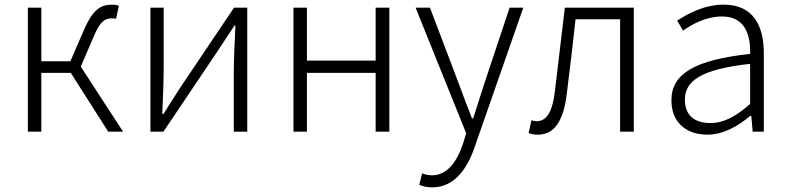

<svg xmlns="http://www.w3.org/2000/svg" viewBox="-20 -567 3396 827"><path d="M100 0H158V-253H285L446 0H510L328 -280L382 -406C412 -479 434 -488 463 -488C471 -488 474 -488 480 -486L492 -542C486 -545 475 -547 465 -547C416 -547 381 -531 339 -432L283 -303H158V-534H100Z M628 0H684L914 -342C936 -375 968 -424 990 -457H994C991 -387 987 -315 987 -256V0H1045V-534H988L758 -192C737 -159 705 -110 684 -76H679C682 -147 685 -219 685 -277V-534H628Z M1244 0H1302V-253H1598V0H1657V-534H1598V-306H1302V-534H1244Z M1842 240C1940 240 1995 155 2026 62L2234 -534H2175L2066 -207C2051 -161 2034 -105 2018 -57H2013C1994 -105 1973 -161 1956 -207L1832 -534H1770L1988 7L1974 53C1948 130 1906 188 1841 188C1826 188 1809 184 1798 180L1786 229C1801 236 1821 240 1842 240Z M2298 13C2365 13 2407 -43 2421 -161C2435 -269 2447 -376 2459 -484H2651V0H2710V-534H2413C2399 -413 2384 -294 2370 -174C2360 -85 2334 -45 2292 -45C2283 -45 2276 -47 2269 -49L2257 6C2269 11 2280 13 2298 13Z M3027 13C3096 13 3159 -24 3212 -68H3216L3222 0H3270V-338C3270 -456 3225 -547 3097 -547C3011 -547 2937 -505 2897 -478L2922 -435C2960 -462 3020 -496 3090 -496C3191 -496 3213 -414 3211 -335C2977 -309 2872 -252 2872 -135C2872 -35 2941 13 3027 13ZM3039 -37C2979 -37 2930 -64 2930 -138C2930 -219 3001 -269 3211 -292V-119C3149 -65 3098 -37 3039 -37Z"/></svg>

Font: GenYoGothic2 TW L
Style: Regular
Weight: 300
Version: Version 2.100;PS 2.1;hotconv 16.6.51;makeotf.lib2.5.65220 DE